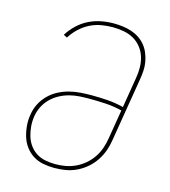

<svg xmlns="http://www.w3.org/2000/svg" viewBox="-111 -832 823 930"><g transform="rotate(15 300.0 -367.5)"><path d="M246 8Q218 8 190 2.5Q162 -3 139.5 -17.5Q117 -32 101 -53.5Q85 -75 77 -101Q69 -127 66.5 -155.5Q64 -184 69 -212Q73 -240 86 -266Q99 -292 120 -313Q141 -334 167 -347.5Q193 -361 220.5 -368Q248 -375 276 -377Q304 -379 331 -379Q373 -379 413 -376Q453 -373 492 -363L517 -515Q522 -542 521.5 -570Q521 -598 513 -623Q505 -648 488.5 -668.5Q472 -689 449.5 -701.5Q427 -714 400 -719Q373 -724 345 -724Q317 -724 288 -719Q259 -714 232 -700.5Q205 -687 182 -665.5Q159 -644 143 -618L125 -627Q142 -655 167 -678.5Q192 -702 221.5 -716.5Q251 -731 282.5 -737Q314 -743 345 -743Q368 -743 391 -740Q414 -737 435 -730Q456 -723 474 -711Q492 -699 505.5 -682.5Q519 -666 527.5 -645.5Q536 -625 540 -603Q544 -581 542.5 -558Q541 -535 537 -512L485 -197Q481 -169 471.5 -142Q462 -115 445.5 -90Q429 -65 406 -45.5Q383 -26 356.5 -13.5Q330 -1 302 3.5Q274 8 246 8ZM246 -11Q272 -11 297.5 -15.5Q323 -20 347.5 -31.5Q372 -43 393 -61Q414 -79 429 -101.5Q444 -124 452.5 -149Q461 -174 465 -200L489 -345Q449 -355 408 -357.5Q367 -360 326 -360Q301 -360 276 -358.5Q251 -357 226 -350.5Q201 -344 177.5 -331.5Q154 -319 135 -300Q116 -281 104.5 -257.5Q93 -234 89 -209Q85 -183 87 -158Q89 -133 96 -109.5Q103 -86 117 -66.5Q131 -47 151 -34Q171 -21 196 -16Q221 -11 246 -11Z"/></g></svg>

Font: Iosevka Curly Thin Extended
Style: Italic
Weight: 100
Width: 7
Italic angle: -9°
Monospace: yes
Designer: Belleve Invis
Foundry: Belleve Invis
Version: Version 11.1.0; ttfautohint (v1.8.3)